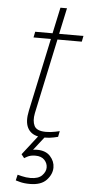

<svg xmlns="http://www.w3.org/2000/svg" viewBox="-61 -700 475 991"><g transform="rotate(5 176.5 -205.0)"><path d="M133 255Q102 255 80.5 249Q59 243 59 243L66 213Q66 213 88 218.5Q110 224 133 224Q174 224 193 204.5Q212 185 212 163Q212 141 196 124Q180 107 149 107Q124 107 107.5 116Q91 125 92 125L77 106L154 7Q115 -1 99 -33Q83 -65 95 -121L176 -500H86L92 -530H182L211 -665H245L216 -530H342L336 -500H210L127 -111Q119 -71 131.5 -45.5Q144 -20 192 -20Q217 -20 240 -25Q263 -30 263 -30L257 0Q257 0 235.5 5Q214 10 187 10L134 78Q144 76 155 76Q200 76 223.5 102Q247 128 247 160Q247 195 219 225Q191 255 133 255Z"/></g></svg>

Font: Be Vietnam Pro Thin
Style: Italic
Weight: 100
Italic angle: -12°
Designer: Lam Bao, Tony Le, Vietanh Nguyen
Foundry: Yellow Type Foundry
Version: Version 1.002; ttfautohint (v1.8.3)